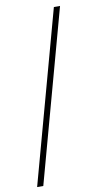

<svg xmlns="http://www.w3.org/2000/svg" viewBox="-98 -785 526 981"><g transform="rotate(-10 165.0 -294.5)"><path d="M12 151 256 -740H288L44 151Z"/></g></svg>

Font: IBM Plex Sans ExtLt
Style: Regular
Weight: 200
Designer: Mike Abbink, Paul van der Laan, Pieter van Rosmalen
Foundry: Bold Monday
Version: Version 3.005